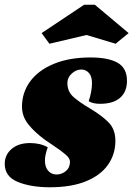

<svg xmlns="http://www.w3.org/2000/svg" viewBox="-48 -773 564 812"><path d="M177 -158 143 -181Q98 -214 71.5 -247.5Q45 -281 45 -322Q45 -381 79 -428Q113 -475 178.5 -502.5Q244 -530 335 -530Q410 -530 449.5 -507.5Q489 -485 489 -431Q489 -385 460 -359.5Q431 -334 375 -334Q345 -334 327 -345Q341 -386 341 -422Q341 -450 328 -464.5Q315 -479 296 -479Q274 -479 255.5 -462Q237 -445 237 -422Q237 -387 260.5 -365Q284 -343 333 -314Q385 -283 412.5 -254Q440 -225 440 -177Q440 -121 409 -76.5Q378 -32 316 -6.5Q254 19 163 19Q83 19 27.5 -3.5Q-28 -26 -28 -80Q-28 -118 1 -143Q30 -168 79 -168Q123 -168 154 -150Q142 -117 142 -95Q142 -66 156 -50.5Q170 -35 191 -35Q213 -35 230.5 -49.5Q248 -64 248 -89Q248 -103 230.5 -118.5Q213 -134 177 -158ZM161 -588 128 -633 308 -753H353L496 -633L441 -588L318 -625Z"/></svg>

Font: Sansita Black Italic
Style: Regular
Weight: 900
Italic angle: -11°
Designer: Pablo Cosgaya
Foundry: Omnibus-Type
Version: Version 1.006